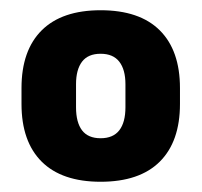

<svg xmlns="http://www.w3.org/2000/svg" viewBox="-20 -667 394 375"><path d="M176.5 -312Q101 -312 61.5 -351.2Q22 -390.5 22 -464V-495Q22 -568.5 61.5 -607.8Q101 -647 176.5 -647Q252.5 -647 292 -607.8Q331.5 -568.5 331.5 -495V-464Q331.5 -390.5 292 -351.2Q252.5 -312 176.5 -312ZM176.5 -397Q201 -397 213 -412.5Q225 -428 225 -457.5V-502.5Q225 -531 213 -546.5Q201 -562 176.5 -562Q152 -562 140.2 -546.5Q128.5 -531 128.5 -502.5V-457.5Q128.5 -428 140.2 -412.5Q152 -397 176.5 -397Z"/></svg>

Font: Anek Malayalam
Style: Bold
Weight: 700
Version: Version 1.003